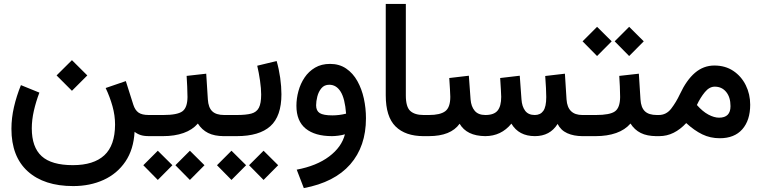

<svg xmlns="http://www.w3.org/2000/svg" viewBox="-20 -692 3872 976"><path d="M267.6 -308.6 345.7 -386.2 423.8 -308.6 345.7 -230.5ZM564.9 -58.6Q564.9 -105 551.8 -152.1Q538.6 -199.2 517.1 -244.6L619.6 -279.8L657.7 -159.7Q666.5 -132.3 683.8 -119.9Q701.2 -107.4 736.3 -107.4H755.9V0H738.3Q711.4 0 694.6 -5.6Q677.7 -11.2 664.1 -22Q659.2 67.9 617.4 129.4Q575.7 190.9 506.8 222.4Q438 253.9 352.1 253.9Q204.1 253.9 121.1 179Q38.1 104 38.1 -37.1Q38.1 -91.8 51 -147.9Q64 -204.1 86.4 -259.3L180.2 -221.2Q162.6 -174.8 152.1 -128.7Q141.6 -82.5 141.6 -39.6Q141.6 56.2 191.7 101.8Q241.7 147.5 350.6 147.5Q456.1 147.5 510.3 97.4Q564.5 47.4 564.9 -58.6Z M1130.4 0H1118.7Q1069.8 0 1037.8 -16.1Q1005.9 -32.2 985.8 -64Q958 -31.7 912.8 -15.9Q867.7 0 809.1 0H736.3V-107.4H810.1Q881.3 -107.4 907 -126Q932.6 -144.5 933.1 -198.7Q933.1 -224.6 931.6 -252.7Q930.2 -280.8 928.7 -306.2L1028.3 -317.4L1036.6 -186.5Q1039.1 -145.5 1058.8 -126.5Q1078.6 -107.4 1119.6 -107.4H1130.4ZM871.6 147.9 945.3 74.2 1019.5 147.9 945.3 222.7ZM708.5 147.9 782.2 74.2 856.4 147.9 782.2 222.7Z M1386.2 -381.8Q1397.9 -341.8 1404.3 -296.6Q1410.6 -251.5 1410.6 -212.9Q1410.6 -101.1 1354.2 -50.5Q1297.9 0 1183.6 0H1110.8V-107.4H1183.6Q1231 -107.4 1257.8 -114.7Q1284.7 -122.1 1296.1 -144.5Q1307.6 -167 1307.6 -211.4Q1307.6 -241.2 1301.8 -282Q1295.9 -322.8 1287.6 -357.9ZM1246.1 147.9 1319.8 74.2 1394 147.9 1319.8 222.7ZM1083 147.9 1156.7 74.2 1231 147.9 1156.7 222.7Z M1733.4 -9.3Q1718.8 -4.9 1700 -2.4Q1681.2 0 1667.5 0Q1581.1 0 1533.9 -38.3Q1486.8 -76.7 1486.8 -154.3Q1486.8 -191.4 1497.1 -229Q1507.3 -266.6 1528.3 -297.9Q1549.3 -329.1 1581.5 -348.1Q1613.8 -367.2 1657.7 -367.2Q1705.1 -367.2 1739.7 -343.5Q1774.4 -319.8 1796.6 -280Q1818.8 -240.2 1829.6 -191.2Q1840.3 -142.1 1840.3 -90.8Q1840.3 52.2 1760.3 143.6Q1680.2 234.9 1524.4 264.2L1488.3 170.4Q1589.4 151.4 1653.1 103.5Q1716.8 55.7 1733.4 -9.3ZM1739.3 -114.3Q1733.4 -191.4 1711.4 -226.3Q1689.5 -261.2 1653.8 -261.2Q1628.4 -261.2 1613.8 -243.4Q1599.1 -225.6 1593 -201.2Q1586.9 -176.8 1586.9 -156.7Q1586.9 -128.9 1605.2 -117.2Q1623.5 -105.5 1669.9 -105.5Q1686.5 -105.5 1704.3 -107.7Q1722.2 -109.9 1739.3 -114.3Z M2145.5 0H2133.3Q2040.5 0 1990.7 -49.3Q1940.9 -98.6 1940.9 -207.5V-671.9H2043V-207Q2043 -148.4 2065.7 -127.9Q2088.4 -107.4 2133.3 -107.4H2145.5Z M2698.7 -107.4Q2727.1 -107.4 2741.9 -128.4Q2756.8 -149.4 2756.8 -198.7Q2756.8 -214.8 2755.4 -244.4Q2753.9 -273.9 2751.5 -305.7L2851.6 -317.4L2859.9 -186.5Q2865.2 -107.4 2940.4 -107.4H2955.1V0H2941.4Q2896.5 0 2863.5 -14.9Q2830.6 -29.8 2814.5 -62Q2775.9 0 2699.2 0Q2617.2 0 2579.6 -63.5Q2527.8 0 2446.3 0Q2352.5 -1 2316.4 -63Q2271.5 0 2159.7 0H2126V-107.4H2160.6Q2217.8 -107.4 2243.4 -126.7Q2269 -146 2269 -199.7Q2269 -211.4 2267.3 -238.8Q2265.6 -266.1 2263.7 -295.4L2363.3 -307.1L2372.1 -186.5Q2375 -150.4 2393.1 -128.9Q2411.1 -107.4 2447.3 -107.4Q2491.2 -107.4 2509.5 -129.9Q2527.8 -152.3 2527.8 -199.7Q2527.8 -210.4 2526.1 -238Q2524.4 -265.6 2522.5 -295.4L2622.1 -307.1L2630.9 -186.5Q2633.3 -150.9 2649.4 -129.2Q2665.5 -107.4 2698.7 -107.4Z M3329.6 0H3317.9Q3269 0 3237.1 -16.1Q3205.1 -32.2 3185.1 -64Q3157.2 -31.7 3112.1 -15.9Q3066.9 0 3008.3 0H2935.5V-107.4H3009.3Q3080.6 -107.4 3106.2 -126Q3131.8 -144.5 3132.3 -198.7Q3132.3 -224.6 3130.9 -252.7Q3129.4 -280.8 3127.9 -306.2L3227.5 -317.4L3235.8 -186.5Q3238.3 -145.5 3258.1 -126.5Q3277.8 -107.4 3318.8 -107.4H3329.6ZM3104.5 -481.9 3178.2 -555.7 3252.4 -481.9 3178.2 -407.2ZM2941.4 -481.9 3015.1 -555.7 3089.4 -481.9 3015.1 -407.2Z M3468.3 -66.4Q3438.5 -34.2 3404.3 -17.1Q3370.1 0 3331.1 0H3310.1V-107.4H3328.6Q3367.2 -107.4 3392.1 -139.9Q3417 -172.4 3436 -212.9Q3469.7 -285.2 3512.9 -322Q3556.2 -358.9 3611.3 -358.9Q3667 -358.9 3707.8 -331.5Q3748.5 -304.2 3771 -258.8Q3793.5 -213.4 3793.5 -159.7Q3793.5 -80.6 3753.4 -34.9Q3713.4 10.7 3638.7 10.7Q3590.8 10.7 3550 -9Q3509.3 -28.8 3468.3 -66.4ZM3522.5 -158.2Q3551.8 -125 3581.1 -109.4Q3610.4 -93.8 3635.3 -93.8Q3693.4 -93.8 3693.4 -152.3Q3693.4 -197.8 3671.4 -224.6Q3649.4 -251.5 3613.3 -251.5Q3585.9 -251.5 3563 -223.6Q3540 -195.8 3522.5 -158.2Z"/></svg>

Font: Vazir Medium FD-UI
Style: Medium-FD-UI
Weight: 500
Designer: Saber Rastikerdar
Foundry: Saber Rastikerdar
Version: Version 30.1.0